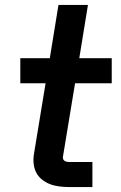

<svg xmlns="http://www.w3.org/2000/svg" viewBox="-20 -755 490 775"><path d="M259 0Q239 0 219 -2.5Q199 -5 181 -12Q163 -19 148 -31.5Q133 -44 125 -61Q117 -78 115.5 -98Q114 -118 118 -139L164 -419H62V-520H181L216 -735H335L300 -520H431V-419H283L234 -122Q233 -117 235 -112.5Q237 -108 241 -105.5Q245 -103 249.5 -102Q254 -101 259 -101H353V0Z"/></svg>

Font: Iosevka Aile
Style: Bold Italic
Weight: 700
Italic angle: -9°
Designer: Belleve Invis
Foundry: Belleve Invis
Version: Version 28.0.1; ttfautohint (v1.8.4)